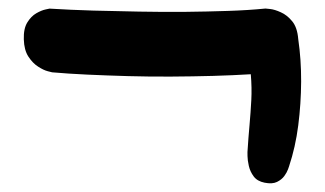

<svg xmlns="http://www.w3.org/2000/svg" viewBox="-20 -453 761 450"><path d="M600.2 -24.8Q583 -28.2 574.6 -39.5Q566.2 -50.8 563.2 -64.1Q560.2 -77.5 560.1 -87Q560 -96.5 560 -96.5Q562.2 -131.5 564.9 -160.8Q567.5 -190 569 -218.6Q570.5 -247.2 567.8 -279Q527 -276.5 479.2 -275.1Q431.5 -273.8 380.9 -273.5Q330.2 -273.2 280.4 -274.6Q230.5 -276 185 -278.1Q139.5 -280.2 102.2 -283.5Q102.2 -283.5 92.2 -286Q82.2 -288.5 69.4 -296.8Q56.5 -305 46.5 -320.4Q36.5 -335.8 35.8 -360.8Q35 -385.8 44 -400.4Q53 -415 65.1 -421.9Q77.2 -428.8 86.6 -430.8Q96 -432.8 96 -432.8Q145 -429.8 198.4 -428.2Q251.8 -426.8 306.1 -425.8Q360.5 -424.8 412.9 -425.2Q465.2 -425.8 513.8 -427.4Q562.2 -429 602.2 -433Q602.2 -433 613 -431.9Q623.8 -430.8 638.2 -424.2Q652.8 -417.8 664.8 -403.2Q676.8 -388.8 679 -361.5Q686 -313.5 685.8 -261.6Q685.5 -209.8 679 -159Q672.5 -108.2 657.5 -63.2Q657.5 -63.2 655 -56.1Q652.5 -49 646.4 -40.5Q640.2 -32 629.2 -26.6Q618.2 -21.2 600.2 -24.8Z"/></svg>

Font: Sour Gummy Black
Style: Regular
Weight: 900
Version: Version 1.000